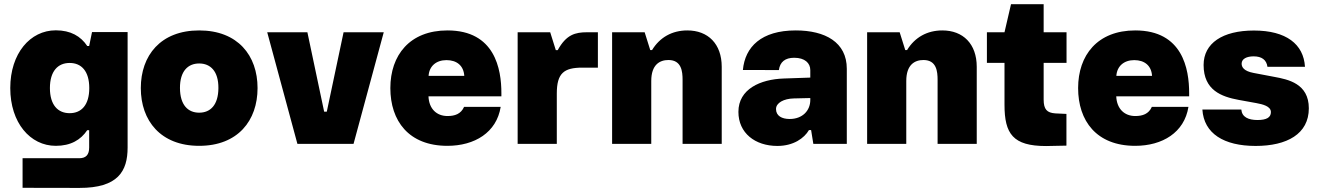

<svg xmlns="http://www.w3.org/2000/svg" viewBox="-20 -691 6339 922"><path d="M88.4 210.9 360.8 211.4C546.9 211.9 592.8 130.9 592.8 17.6V-537.1H421.9L408.2 -470.2H398.9C367.7 -517.1 319.3 -545.4 248 -545.4C125 -545.4 29.3 -434.6 29.3 -268.1C29.3 -101.6 125 9.3 248 9.3C319.3 9.3 367.7 -19 398.9 -65.9H408.2V17.6C408.2 51.8 393.1 68.8 360.8 68.8H88.4ZM219.7 -268.1C219.7 -349.1 257.8 -388.7 314.5 -388.7C371.1 -388.7 408.7 -349.1 408.7 -268.1C408.7 -187 371.1 -147.5 314.5 -147.5C257.8 -147.5 219.7 -187 219.7 -268.1Z M936.5 9.3C1122.1 9.3 1216.8 -111.8 1216.8 -268.1C1216.8 -424.3 1122.1 -544.9 936.5 -544.9C751 -544.9 656.2 -424.3 656.2 -268.1C656.2 -111.8 751 9.3 936.5 9.3ZM844.2 -268.1C843.8 -349.6 882.8 -386.2 936.5 -386.2C990.2 -386.2 1029.3 -349.6 1028.8 -268.1C1028.3 -186.5 990.2 -149.9 936.5 -149.9C882.8 -149.9 844.7 -186.5 844.2 -268.1Z M1408.2 0H1677.7L1822.8 -536.1H1629.9L1549.3 -154.8H1536.6L1456.1 -536.1H1263.2Z M2128.4 9.3C2259.3 9.3 2364.7 -54.7 2384.3 -177.7H2208.5C2193.4 -143.6 2164.1 -133.8 2128.9 -133.8C2077.6 -133.8 2040 -167.5 2037.6 -228.5H2387.7V-244.1C2387.7 -358.9 2356.9 -544.9 2128.9 -544.9C1947.3 -544.9 1854.5 -425.8 1854.5 -268.1C1854.5 -110.8 1942.4 9.3 2128.4 9.3ZM2038.1 -326.7C2041 -373 2074.2 -402.3 2124 -402.3C2173.8 -402.3 2206.5 -375.5 2209.5 -326.7Z M2653.8 -241.7C2653.8 -339.8 2688 -366.2 2776.4 -366.2H2851.1V-536.1H2799.3C2742.2 -536.1 2699.2 -524.9 2658.2 -450.2H2648.9V-450.7L2622.1 -536.1H2465.8V0H2653.8Z M3075.7 -536.1H2919.4V0H3107.4V-302.2C3107.4 -380.9 3148.4 -402.8 3189.9 -402.8C3252.9 -402.8 3257.8 -347.7 3257.8 -307.6V0H3445.8V-370.1C3445.8 -480.5 3379.9 -544.9 3280.8 -544.9C3207.5 -544.9 3148.4 -511.7 3111.3 -450.7H3102.5Z M3712.9 9.8C3790.5 9.8 3841.8 -27.3 3864.7 -66.4H3875L3885.7 0H4046.4V-360.8C4046.4 -488.3 3942.4 -544.9 3801.3 -544.9C3635.7 -544.9 3557.6 -465.8 3547.4 -355L3720.2 -354.5C3725.6 -393.6 3750 -413.6 3793.9 -413.6C3844.7 -413.6 3871.1 -388.2 3871.1 -354.5V-318.4L3743.2 -314C3631.8 -310.1 3525.9 -263.7 3525.9 -153.8C3525.9 -52.2 3606 9.8 3712.9 9.8ZM3706.5 -167.5C3706.5 -197.3 3744.1 -217.3 3792 -218.3L3871.1 -220.2V-210.9C3871.1 -160.2 3834 -119.6 3772 -119.6C3734.9 -119.6 3706.5 -134.3 3706.5 -167.5Z M4300.3 -536.1H4144V0H4332V-302.2C4332 -380.9 4373 -402.8 4414.6 -402.8C4477.5 -402.8 4482.4 -347.7 4482.4 -307.6V0H4670.4V-370.1C4670.4 -480.5 4604.5 -544.9 4505.4 -544.9C4432.1 -544.9 4373 -511.7 4335.9 -450.7H4327.1Z M5003.4 10.3 5101.1 8.3V-144L5047.4 -146.5C5007.8 -149.4 4991.7 -165.5 4991.7 -212.9V-389.2H5101.6V-536.1H4991.7V-670.9H4835L4803.7 -536.1H4719.2V-389.2H4803.7V-188C4803.7 -48.3 4844.2 10.3 5003.4 10.3Z M5431.2 9.3C5562 9.3 5667.5 -54.7 5687 -177.7H5511.2C5496.1 -143.6 5466.8 -133.8 5431.6 -133.8C5380.4 -133.8 5342.8 -167.5 5340.3 -228.5H5690.4V-244.1C5690.4 -358.9 5659.7 -544.9 5431.6 -544.9C5250 -544.9 5157.2 -425.8 5157.2 -268.1C5157.2 -110.8 5245.1 9.3 5431.2 9.3ZM5340.8 -326.7C5343.8 -373 5377 -402.3 5426.8 -402.3C5476.6 -402.3 5509.3 -375.5 5512.2 -326.7Z M6009.8 9.8C6159.7 9.8 6265.1 -47.4 6265.1 -170.9C6265.1 -290.5 6164.6 -309.6 6099.6 -321.8L5999.5 -340.8C5953.1 -349.6 5942.4 -368.7 5942.4 -385.3C5942.4 -408.7 5967.3 -420.4 6000 -420.4C6038.6 -420.4 6062 -403.8 6066.4 -370.1H6246.6C6240.2 -479 6156.2 -544.4 6001.5 -544.4C5850.6 -544.4 5759.8 -483.4 5759.8 -378.9C5759.8 -257.8 5845.7 -226.6 5927.7 -211.4L6013.7 -195.8C6042.5 -190.4 6083 -181.2 6083 -152.8C6083 -126.5 6061.5 -114.7 6018.6 -114.7C5974.6 -114.7 5943.8 -128.9 5940.9 -165H5753.9C5761.2 -49.8 5856.9 9.8 6009.8 9.8Z"/></svg>

Font: Wand UI Pro Black
Style: Regular
Weight: 900
Designer: Andreas Faust
Version: Version 1.003;FEAKit 1.0